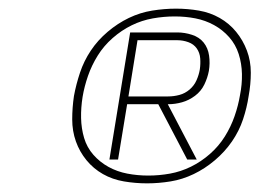

<svg xmlns="http://www.w3.org/2000/svg" viewBox="-20 -883 640 444"><path d="M233 -514 281 -808H390Q407 -808 424 -802.5Q441 -797 451 -784.5Q461 -772 463.5 -754.5Q466 -737 463 -719Q460 -703 452.5 -687.5Q445 -672 431 -661.5Q417 -651 401 -646.5Q385 -642 369 -642H368L435 -514H413L346 -642H274L253 -514ZM369 -660Q382 -660 395 -663.5Q408 -667 418.5 -676Q429 -685 434.5 -697.5Q440 -710 442 -722Q444 -735 443 -748Q442 -761 435 -771Q428 -781 415.5 -785.5Q403 -790 390 -790H298L277 -660ZM320 -459Q293 -459 266.5 -463.5Q240 -468 218 -480.5Q196 -493 180 -512.5Q164 -532 155.5 -556Q147 -580 147 -607Q147 -634 151 -661Q156 -688 165 -715Q174 -742 190 -766Q206 -790 229 -809.5Q252 -829 278 -841.5Q304 -854 332 -858.5Q360 -863 387 -863Q414 -863 440 -858.5Q466 -854 488 -841.5Q510 -829 526 -809.5Q542 -790 551 -766Q560 -742 560 -715Q560 -688 555 -661Q551 -634 542 -607Q533 -580 516.5 -556Q500 -532 477 -512.5Q454 -493 428 -480.5Q402 -468 374.5 -463.5Q347 -459 320 -459ZM323 -477Q348 -477 373 -481.5Q398 -486 421.5 -497.5Q445 -509 465.5 -527Q486 -545 500 -567.5Q514 -590 522.5 -614.5Q531 -639 535 -663Q540 -688 539.5 -712Q539 -736 532 -758Q525 -780 510 -797Q495 -814 475 -825Q455 -836 432 -840.5Q409 -845 384 -845Q359 -845 333.5 -840.5Q308 -836 284.5 -824.5Q261 -813 240.5 -795Q220 -777 206 -754.5Q192 -732 183.5 -707.5Q175 -683 171 -659Q167 -634 167.5 -610Q168 -586 174.5 -564Q181 -542 196 -525Q211 -508 231 -497Q251 -486 274.5 -481.5Q298 -477 323 -477Z"/></svg>

Font: Iosevka Thin Extended Oblique
Style: Regular
Weight: 100
Width: 7
Italic angle: -9°
Monospace: yes
Designer: Belleve Invis
Foundry: Belleve Invis
Version: Version 32.5.0; ttfautohint (v1.8.4)